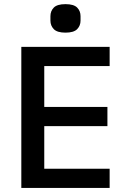

<svg xmlns="http://www.w3.org/2000/svg" viewBox="-20 -930 640 950"><path d="M522.5 0H85.5V-698H522.5V-603H199V-401H511.5V-306H199V-95H522.5ZM304 -768.5Q263 -768.5 246.2 -785.8Q229.5 -803 229.5 -828V-850Q229.5 -875.5 246.2 -892.5Q263 -909.5 304 -909.5Q345 -909.5 361.8 -892.5Q378.5 -875.5 378.5 -850V-828Q378.5 -803 361.8 -785.8Q345 -768.5 304 -768.5Z"/></svg>

Font: Lilex Medium
Style: Regular
Weight: 500
Designer: Mike Abbink, Paul van der Laan, Pieter van Rosmalen, Mikhael Khrustik
Foundry: Mikhael Khrustik
Version: Version 1.100